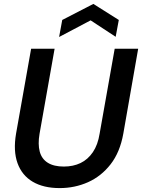

<svg xmlns="http://www.w3.org/2000/svg" viewBox="-20 -949 726 981"><path d="M285 12Q202 12 147 -20.5Q92 -53 69.5 -115.5Q47 -178 62 -266L139 -700H259L182 -265Q173 -212 183 -174.5Q193 -137 224 -117.5Q255 -98 306 -98Q354 -98 391.5 -116Q429 -134 454.5 -171.5Q480 -209 489 -266L566 -700H686L610 -266Q593 -171 545 -109.5Q497 -48 429.5 -18Q362 12 285 12ZM282 -760 298 -847 457 -929 587 -847 571 -761 443 -845Z"/></svg>

Font: DM Sans 28pt SemiBold
Style: Italic
Weight: 600
Italic angle: -10°
Version: Version 4.004;gftools[0.9.30]